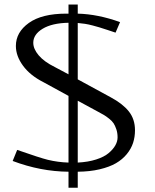

<svg xmlns="http://www.w3.org/2000/svg" viewBox="-20 -812 707 873"><path d="M514.6 -187.5Q514.6 -207.5 509 -224.1Q503.4 -240.7 496.6 -251.2Q489.7 -261.7 475.8 -272.7Q461.9 -283.7 453.1 -288.8Q444.3 -293.9 427.2 -303.2L333.5 -354V-72.8Q380.9 -75.2 417.2 -86.9Q453.6 -98.6 474.1 -116Q494.6 -133.3 504.6 -151.4Q514.6 -169.4 514.6 -187.5ZM333.5 41.5H291.5V-31.2Q164.6 -32.2 37.6 -80.1L58.1 -130.4Q161.6 -94.2 197.3 -85.4Q243.7 -74.2 291.5 -72.8V-376L177.2 -438.5Q116.7 -469.2 84.5 -513.4Q52.2 -557.6 52.2 -603Q52.2 -665.5 111.3 -707.8Q170.4 -750 281.2 -750H291.5V-791.5H333.5V-750Q425.8 -747.6 525.9 -711.4L505.4 -663.6Q495.6 -667 468.8 -675.8Q441.9 -684.6 431.6 -687.7Q421.4 -690.9 401.9 -696Q382.3 -701.2 366.7 -703.6Q351.1 -706.1 333.5 -707.5V-451.2L483.4 -369.6Q538.1 -340.3 565.9 -305.2Q593.8 -270 593.8 -219.7Q593.8 -189 585 -162.1Q576.2 -135.3 556.4 -111.1Q536.6 -86.9 507.1 -69.8Q477.5 -52.7 433.1 -42.2Q388.7 -31.7 333.5 -31.2ZM291.5 -474.1V-708.5Q216.3 -707 173.8 -681.2Q131.3 -655.3 131.3 -617.7Q131.3 -589.4 156 -560.3Q180.7 -531.2 229 -507.3Z"/></svg>

Font: Resagnicto
Style: Regular
Weight: 500
Version: Version 0.9991